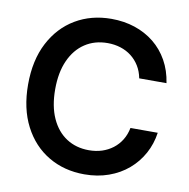

<svg xmlns="http://www.w3.org/2000/svg" viewBox="-83 -819 898 910"><g transform="rotate(10 366.5 -364.0)"><path d="M381.3 10.3Q284.2 10.3 208.3 -34.7Q132.3 -79.6 88.9 -163.6Q45.4 -247.6 45.4 -363.3Q45.4 -480 89.1 -564Q132.8 -647.9 208.7 -692.9Q284.7 -737.8 381.3 -737.8Q441.9 -737.8 494.1 -720.5Q546.4 -703.1 587.4 -670.2Q628.4 -637.2 655 -589.8Q681.6 -542.5 690.4 -482.9H559.1Q552.7 -516.1 536.9 -541.7Q521 -567.4 498 -585.2Q475.1 -603 445.8 -612.3Q416.5 -621.6 383.3 -621.6Q321.3 -621.6 274.7 -590.8Q228 -560.1 201.9 -502.2Q175.8 -444.3 175.8 -363.3Q175.8 -281.7 201.9 -224.1Q228 -166.5 274.7 -136.2Q321.3 -106 382.8 -106Q416.5 -106 445.3 -115.2Q474.1 -124.5 497.6 -142.3Q521 -160.2 536.9 -185.8Q552.7 -211.4 559.1 -244.1H690.4Q682.6 -189.5 657.2 -143.1Q631.8 -96.7 591.6 -62.3Q551.3 -27.8 498 -8.8Q444.8 10.3 381.3 10.3Z"/></g></svg>

Font: Inter 20pt SemiBold
Style: Regular
Weight: 600
Version: Version 4.001;git-66647c0bb